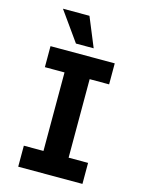

<svg xmlns="http://www.w3.org/2000/svg" viewBox="-135 -999 802 1077"><g transform="rotate(15 266.5 -460.5)"><path d="M80 0V-122H194V-578H80V-700H453V-578H340V-122H453V0ZM214 -751 93 -921H247L317 -751Z"/></g></svg>

Font: Inclusive Sans
Style: Regular
Weight: 400
Designer: Olivia King
Foundry: Olivia King
Version: Version 2.004